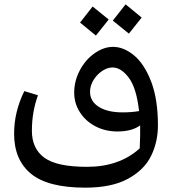

<svg xmlns="http://www.w3.org/2000/svg" viewBox="-20 -606 803 885"><path d="M708 -28Q708 48 676.5 112.5Q645 177 570 218Q495 259 373 259Q201 259 123 195Q45 131 45 10Q45 -90 92 -186L155 -167Q127 -90 127 -3Q127 79 184.5 121Q242 163 381 163Q530 163 624 78Q627 14 626 -28Q588 0 521 0Q465 0 419.5 -24Q374 -48 348 -89Q322 -130 322 -179Q322 -233 348 -282Q374 -331 416 -360.5Q458 -390 501 -390Q550 -390 597.5 -351Q645 -312 676.5 -230.5Q708 -149 708 -28ZM621 -94Q609 -201 573.5 -248Q538 -295 499 -295Q475 -295 451 -279Q427 -263 411 -237Q395 -211 395 -183Q395 -139 435.5 -113.5Q476 -88 545 -88Q587 -88 621 -94ZM500 -511 559 -586 633 -525 574 -451ZM349 -502 407 -576 481 -516 422 -442Z"/></svg>

Font: FiraGO
Style: Italic
Weight: 400
Italic angle: -8°
Designer: bBox Type GmbH
Foundry: bBox Type GmbH
Version: Version 1.001